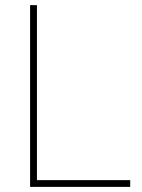

<svg xmlns="http://www.w3.org/2000/svg" viewBox="-20 -731 556 751"><path d="M489.3 -26.4V0H97.7V-710.9H124.5V-26.4Z"/></svg>

Font: Vazirmatn UI Thin
Style: Regular
Weight: 100
Designer: Saber Rastikerdar
Foundry: Saber Rastikerdar
Version: Version 33.003